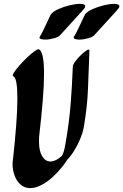

<svg xmlns="http://www.w3.org/2000/svg" viewBox="-20 -958 638 994"><path d="M298 -149Q299 -150 302 -154Q305 -158 310 -173Q315 -188 320 -221Q338 -323 345.5 -416.5Q353 -510 357 -613Q357 -623 370.5 -641Q384 -659 401 -675Q418 -691 430.5 -698.5Q443 -706 443 -695Q439 -593 435.5 -499Q432 -405 414 -301Q409 -270 391 -229.5Q373 -189 350 -157Q339 -142 328 -131Q316 -111 301 -93Q252 -34 210.5 -9Q169 16 138 16Q108 16 87.5 -1.5Q67 -19 56 -48Q45 -77 45 -109Q45 -114 45.5 -120Q46 -126 47 -131Q58 -232 64 -311.5Q70 -391 70 -447Q70 -499 65 -529Q60 -559 49 -563Q42 -566 52 -582Q62 -598 80.5 -619Q99 -640 120.5 -660.5Q142 -681 159 -693Q176 -705 181 -703Q195 -696 201.5 -664Q208 -632 208 -577Q208 -520 201.5 -439Q195 -358 183 -255Q182 -247 182 -239Q182 -231 182 -223Q182 -176 198.5 -149Q215 -122 241 -122Q268 -122 298 -149ZM187 -770Q192 -777 201 -795Q210 -813 219.5 -833.5Q229 -854 236 -868.5Q243 -883 243 -883Q254 -898 281.5 -910.5Q309 -923 340 -930.5Q371 -938 393 -938Q421 -938 421 -926Q421 -920 417 -915Q416 -913 403 -898.5Q390 -884 371.5 -864Q353 -844 335 -824Q317 -804 305 -791Q293 -778 293 -778Q286 -767 260.5 -760Q235 -753 214 -753Q198 -753 189.5 -757Q181 -761 187 -770ZM364 -770Q369 -777 378 -795Q387 -813 396.5 -833.5Q406 -854 413 -868.5Q420 -883 420 -883Q431 -898 458.5 -910.5Q486 -923 517 -930.5Q548 -938 570 -938Q598 -938 598 -926Q598 -920 594 -915Q593 -913 580 -898.5Q567 -884 548.5 -864Q530 -844 512 -824Q494 -804 482 -791Q470 -778 470 -778Q463 -767 437.5 -760Q412 -753 391 -753Q375 -753 366.5 -757Q358 -761 364 -770Z"/></svg>

Font: Ga Maamli
Style: Regular
Weight: 400
Designer: Afotey Clement Nii Odai, Ama Asantewa Diaka, David Abbey-Thompson
Foundry: Sorkin Type Co.
Version: Version 1.000; ttfautohint (v1.8.4.7-5d5b)